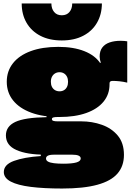

<svg xmlns="http://www.w3.org/2000/svg" viewBox="-20 -863 761 1106"><path d="M338 223Q232.5 223 157.2 213.5Q82 204 42 183Q2 162 2 128Q2 85 60.5 63.8Q119 42.5 215 36V15L291 28Q272 28 262 31.2Q252 34.5 248.5 39.5Q245 44.5 245 50Q245 61.5 257 68Q269 74.5 291.2 77.2Q313.5 80 344 80Q395 80 420 72.8Q445 65.5 445 50Q445 28 396 28H239Q135.5 28 74.8 1.2Q14 -25.5 14 -83Q14 -135 68 -160.5Q122 -186 248 -188V-216L322 -189H312Q295.5 -189 287.2 -186.5Q279 -184 279 -177Q279 -169.5 287.2 -166.8Q295.5 -164 312 -164H448Q511 -164 567.2 -144Q623.5 -124 658.8 -81.5Q694 -39 694 29Q694 93.5 657 136.5Q620 179.5 541.2 201.2Q462.5 223 338 223ZM322 -189Q227.5 -189 159.8 -214Q92 -239 55.5 -284.5Q19 -330 19 -392Q19 -453.5 54.8 -498.8Q90.5 -544 157 -568.5Q223.5 -593 316 -593Q404 -593 466.2 -568.2Q528.5 -543.5 559 -497Q590 -467 600.5 -437.8Q611 -408.5 611 -377Q611 -319.5 576.2 -277.2Q541.5 -235 476.8 -212Q412 -189 322 -189ZM323 -337Q338 -337 349 -343.8Q360 -350.5 366 -362.8Q372 -375 372 -392Q372 -409 365.8 -421.2Q359.5 -433.5 348.5 -440.2Q337.5 -447 323 -447Q308.5 -447 297.2 -440.2Q286 -433.5 279.5 -421.2Q273 -409 273 -392Q273 -375 279.2 -362.8Q285.5 -350.5 296.8 -343.8Q308 -337 323 -337ZM611 -377 568 -436 532 -488 561 -503Q557.5 -510.5 555.8 -520.5Q554 -530.5 554 -537Q554 -569 569 -589Q584 -609 611.2 -618.5Q638.5 -628 675 -628Q686.5 -628 695.8 -627.2Q705 -626.5 713 -625V-387Q690 -392.5 667.8 -394.8Q645.5 -397 631 -397Q623.5 -397 619.2 -395.5Q615 -394 613 -390.8Q611 -387.5 611 -382Q611 -380.5 611 -380Q611 -379.5 611 -379Q611 -378.5 611 -377ZM567 -843Q566.5 -779.5 538.5 -731.5Q510.5 -683.5 459 -656.8Q407.5 -630 336 -630Q264 -630 212.2 -657Q160.5 -684 132.8 -732Q105 -780 105 -843H276Q276 -813 291.8 -794Q307.5 -775 336 -775Q364.5 -775 380.2 -794Q396 -813 396 -843Z"/></svg>

Font: Hepta Slab ExtraLight Black
Style: Regular
Weight: 900
Version: Version 1.102